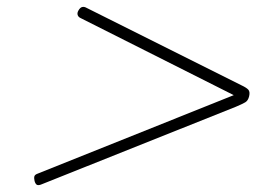

<svg xmlns="http://www.w3.org/2000/svg" viewBox="-20 -717 803 561"><path d="M103 -179Q94 -175 89 -176.5Q84 -178 81 -188Q79 -197 80.5 -202Q82 -207 91 -210L663 -439L216 -664Q209 -667 207 -673Q205 -679 209 -686Q214 -695 220 -696.5Q226 -698 233 -694L685 -468Q700 -461 705.5 -455Q711 -449 708 -436Q705 -423 696.5 -418Q688 -413 669 -405Z"/></svg>

Font: Playwrite IS Thin
Style: Regular
Weight: 250
Designer: Veronika Burian, José Scaglione
Foundry: TypeTogether
Version: Version 1.002